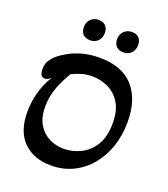

<svg xmlns="http://www.w3.org/2000/svg" viewBox="-153 -953 942 1074"><g transform="rotate(20 318.0 -415.5)"><path d="M275 13Q172 13 110.5 -47.5Q49 -108 49 -226Q49 -279 63.5 -336Q78 -393 112 -449Q93 -432 76 -432Q47 -432 47 -478Q47 -511 61 -531Q75 -551 88 -563Q110 -582 144 -601.5Q178 -621 224 -634Q270 -647 327 -647Q461 -647 528.5 -571.5Q596 -496 596 -362Q596 -283 573 -215Q550 -147 507.5 -96Q465 -45 406 -16Q347 13 275 13ZM310 -99Q360 -99 408.5 -122Q457 -145 488.5 -195.5Q520 -246 520 -327Q520 -403 491 -448.5Q462 -494 417.5 -514.5Q373 -535 324 -535Q287 -535 257.5 -525.5Q228 -516 205 -505Q179 -465 156 -407.5Q133 -350 133 -286Q133 -222 158 -180.5Q183 -139 223.5 -119Q264 -99 310 -99ZM241 -720Q215 -720 199.5 -735Q184 -750 184 -778Q184 -807 202.5 -825.5Q221 -844 249 -844Q275 -844 290.5 -829Q306 -814 306 -786Q306 -758 288.5 -739Q271 -720 241 -720ZM440 -720Q413 -720 397.5 -735Q382 -750 382 -778Q382 -807 400.5 -825.5Q419 -844 448 -844Q474 -844 489 -829Q504 -814 504 -786Q504 -758 486.5 -739Q469 -720 440 -720Z"/></g></svg>

Font: Akaya Kanadaka
Style: Regular
Weight: 400
Designer: Vaishnavi Murthy Yerkadithaya, Juan Luis Blanco Aristondo
Version: Version 1.002; ttfautohint (v1.8.3)